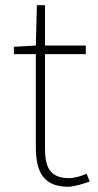

<svg xmlns="http://www.w3.org/2000/svg" viewBox="-20 -701 374 734"><path d="M241 13C259 13 292 4 323 -7L311 -37C292 -28 264 -20 244 -20C167 -20 152 -67 152 -135V-494H308V-527H152V-681H121L117 -527L33 -522V-494H117V-140C117 -48 143 13 241 13Z"/></svg>

Font: Noto Sans CJK KR Thin
Style: Regular
Weight: 250
Designer: Ryoko NISHIZUKA (kana & ideographs); Paul D. Hunt (Latin, Greek & Cyrillic); Wenlong ZHANG (bopomofo); Sandoll Communica
Foundry: Adobe Systems Incorporated
Version: Version 1.002;PS 1.002;hotconv 1.0.82;makeotf.lib2.5.63406